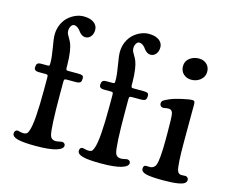

<svg xmlns="http://www.w3.org/2000/svg" viewBox="-101 -853 1201 1002"><g transform="rotate(15 500.0 -351.5)"><path d="M117.2 -369.1H82.5Q57.1 -369.1 57.1 -387.7Q57.1 -393.1 59.1 -402.8Q63.5 -414.6 82 -414.6H116.7Q125.5 -414.6 127.2 -416.5Q128.9 -418.5 128.9 -428.7V-431.2Q128.9 -462.4 120.4 -510.5Q111.8 -558.6 111.8 -579.1Q111.8 -609.4 123.3 -635.3Q134.8 -661.1 152.8 -677.2Q170.9 -693.4 192.1 -702.1Q213.4 -710.9 234.4 -710.9Q270.5 -710.9 290.3 -696Q310.1 -681.2 310.1 -657.7Q310.1 -636.2 298.8 -622.1Q287.6 -607.9 270 -607.9Q258.3 -607.9 248.5 -615Q238.8 -622.1 232.9 -630.9Q227.1 -639.6 217.5 -646.7Q208 -653.8 197.3 -653.8Q187.5 -653.8 181.2 -642.3Q174.8 -630.9 174.8 -618.2Q174.8 -607.4 179 -598.9Q183.1 -590.3 189.2 -580.8Q195.3 -571.3 201.4 -556.9Q207.5 -542.5 211.9 -513.7Q216.3 -484.9 216.8 -444.8V-430.7Q217.3 -419.4 219.5 -417.2Q221.7 -415 231.4 -415H282.2Q299.3 -415 305.9 -411.6Q312.5 -408.2 312.5 -397.5Q312.5 -387.7 310.5 -380.9Q306.6 -369.1 283.2 -369.1H235.4Q224.1 -369.1 221.7 -366.5Q219.2 -363.8 219.2 -351.6V-295.4Q219.2 -99.1 230.5 -64.5Q236.3 -46.4 256.3 -44.4Q265.6 -43.5 279.1 -46.6Q292.5 -49.8 296.4 -49.3Q303.2 -48.3 307.6 -43.9Q312 -39.6 312 -33.2Q312 -14.6 275.6 -3.7Q239.3 7.3 166 7.3Q98.6 7.3 68.6 -0.7Q38.6 -8.8 38.6 -26.4Q38.6 -34.2 42.5 -39.6Q46.4 -44.9 52.7 -45.9Q56.6 -46.4 68.1 -43.2Q79.6 -40 89.4 -40.5Q98.1 -41 103.3 -44.4Q108.4 -47.9 110.6 -51.8Q112.8 -55.7 115.7 -64.5Q132.8 -110.8 132.8 -290V-352.1Q132.8 -363.8 130.6 -366.5Q128.4 -369.1 117.2 -369.1ZM469.2 -369.1H435.1Q409.2 -369.1 409.2 -387.7Q409.2 -394.5 411.6 -402.8Q415.5 -414.6 434.1 -414.6H468.3Q477.1 -414.6 479 -416.5Q481 -418.5 481 -428.7V-431.2Q481 -462.4 472.4 -510.5Q463.9 -558.6 463.9 -579.1Q463.9 -609.4 475.3 -635.3Q486.8 -661.1 504.9 -677.2Q522.9 -693.4 544.2 -702.1Q565.4 -710.9 586.4 -710.9Q622.6 -710.9 642.3 -696Q662.1 -681.2 662.1 -657.7Q662.1 -636.2 650.9 -622.1Q639.6 -607.9 622.1 -607.9Q610.4 -607.9 600.6 -615Q590.8 -622.1 585.2 -630.9Q579.6 -639.6 570.1 -646.7Q560.5 -653.8 549.8 -653.8Q539.6 -653.8 533.2 -642.3Q526.9 -630.9 526.9 -618.2Q526.9 -607.4 531 -598.9Q535.2 -590.3 541.3 -580.8Q547.4 -571.3 553.5 -556.9Q559.6 -542.5 564 -513.7Q568.4 -484.9 568.8 -444.8V-430.7Q569.3 -419.4 571.8 -417.2Q574.2 -415 584 -415H633.8Q650.9 -415 657.7 -411.6Q664.6 -408.2 664.6 -397.5Q664.6 -387.7 662.6 -380.9Q659.2 -369.1 634.8 -369.1H587.4Q575.7 -369.1 573.2 -366.2Q570.8 -363.3 570.8 -351.6V-295.4Q570.8 -100.6 582.5 -64.5Q588.4 -46.4 608.9 -44.4Q618.2 -43.5 631.3 -46.6Q644.5 -49.8 648.4 -49.3Q655.3 -48.3 659.7 -43.9Q664.1 -39.6 664.1 -33.2Q664.1 -14.6 627.9 -3.7Q591.8 7.3 518.6 7.3Q450.7 7.3 420.7 -0.7Q390.6 -8.8 390.6 -26.4Q390.6 -43.9 404.3 -45.9Q408.2 -46.4 419.9 -43.2Q431.6 -40 441.4 -40.5Q453.6 -41 458.3 -46.4Q462.9 -51.8 467.3 -64.5Q484.9 -112.3 484.9 -290V-352.1Q484.9 -363.8 482.7 -366.5Q480.5 -369.1 469.2 -369.1ZM801.3 -594.2Q801.3 -621.6 822.5 -637.9Q843.8 -654.3 872.6 -654.3Q897.9 -654.3 914.6 -638.9Q931.2 -623.5 931.2 -598.1Q931.2 -571.3 910.4 -554Q889.6 -536.6 860.4 -536.6Q835.4 -536.6 818.4 -552.5Q801.3 -568.4 801.3 -594.2ZM813.5 -202.1V-234.9Q813.5 -317.4 810.1 -337.9Q806.6 -358.4 791 -360.4Q781.7 -361.3 770.5 -359.1Q759.3 -356.9 755.4 -357.4Q748 -357.9 743.4 -363.3Q738.8 -368.7 738.8 -376Q738.8 -386.7 746.3 -392.6Q753.9 -398.4 776.9 -408.2Q799.8 -418.5 839.4 -427.2Q878.9 -436 895 -436Q903.3 -436 906.2 -431.4Q909.2 -426.8 909.2 -415.5Q909.2 -411.1 908.9 -372.8Q908.7 -334.5 908.7 -241.2V-207.5Q908.7 -88.4 918 -60.5Q922.9 -44.4 938.5 -43Q944.3 -42.5 952.1 -43.5Q960 -44.4 964.4 -43.9Q970.2 -42.5 974.6 -38.1Q979 -33.7 979 -27.3Q979 -15.1 969 -7.8Q959 -0.5 931.2 3.9Q903.3 8.3 855 8.3Q787.1 8.3 761.5 1.2Q735.8 -5.9 735.8 -22.9Q735.8 -40 748.5 -41.5Q752.9 -42 762 -41.3Q771 -40.5 774.9 -41Q782.7 -42 790.3 -47.1Q797.9 -52.2 801.3 -61Q813.5 -91.8 813.5 -202.1Z"/></g></svg>

Font: Cooper* Medium
Style: Regular
Weight: 500
Designer: Owen Earl
Foundry: indestructible type*
Version: Version 0.001